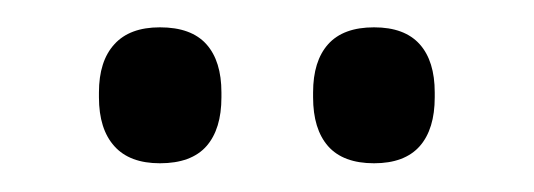

<svg xmlns="http://www.w3.org/2000/svg" viewBox="-20 -684 381 137"><path d="M94.1 -567.5Q72.5 -567.5 61.6 -579.7Q50.6 -591.9 50.6 -614.6V-618Q50.6 -640.4 61.6 -652.4Q72.5 -664.5 94.1 -664.5Q116.5 -664.5 127.3 -652.4Q138 -640.4 138 -618V-614.6Q138 -591.9 127.3 -579.7Q116.5 -567.5 94.1 -567.5ZM246.9 -567.5Q224.9 -567.5 214.1 -579.7Q203.4 -591.9 203.4 -614.6V-618Q203.4 -640.4 214.1 -652.4Q224.9 -664.5 246.9 -664.5Q268.7 -664.5 279.5 -652.4Q290.2 -640.4 290.2 -618V-614.6Q290.2 -591.9 279.5 -579.7Q268.7 -567.5 246.9 -567.5Z"/></svg>

Font: Anek Malayalam Medium
Style: Regular
Weight: 500
Designer: Maithili Shingre (Malayalam) & Yesha Goshar (Latin)
Foundry: Ek Type
Version: Version 1.003